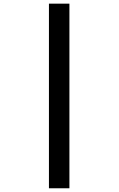

<svg xmlns="http://www.w3.org/2000/svg" viewBox="-20 -784 642 1040"><path d="M245.1 235.8H356V-764.2H245.1Z"/></svg>

Font: Hack
Style: Bold
Weight: 700
Monospace: yes
Designer: Christopher Simpkins
Foundry: Christopher Simpkins
Version: Version 2.010